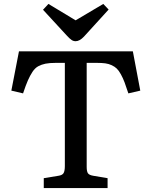

<svg xmlns="http://www.w3.org/2000/svg" viewBox="-20 -963 776 983"><path d="M367.2 -752Q356 -752 346.4 -758.3Q336.9 -764.6 320.8 -782.2L200.2 -913.1L228 -942.9L367.2 -858.9L508.8 -942.9L536.1 -914.1L410.2 -775.9Q387.7 -752 367.2 -752ZM204.1 0V-50.8L278.8 -63Q299.3 -65.9 305.7 -77.1Q312 -88.4 312 -112.8V-641.1H265.1Q233.9 -641.1 213.1 -637Q192.4 -632.8 175.8 -623.8Q159.2 -614.7 146.5 -595.5Q133.8 -576.2 122.8 -551.3Q111.8 -526.4 98.1 -484.9L38.1 -499L77.1 -700.2H660.2L698.2 -499L637.2 -484.9Q626 -519.5 617.7 -541.5Q609.4 -563.5 598.9 -582.5Q588.4 -601.6 578.1 -611.6Q567.9 -621.6 552.5 -628.9Q537.1 -636.2 519.3 -638.7Q501.5 -641.1 476.1 -641.1H423.8V-108.9Q423.8 -85 430.4 -75.7Q437 -66.4 458 -63L530.8 -50.8V0Z"/></svg>

Font: Literata Book Medium
Style: Regular
Weight: 500
Designer: Latin by Veronika Burian and Jose Scaglione. Greek by Irene Vlachou. Cyrillic by Vera Evstafieva
Foundry: TypeTogether
Version: Version 2.003;PS 002.003;hotconv 1.0.88;makeotf.lib2.5.64775